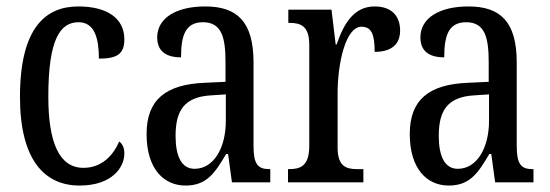

<svg xmlns="http://www.w3.org/2000/svg" viewBox="-20 -566 1708 596"><path d="M227 10C328 10 366 -47 366 -89C366 -108 360 -119 350 -127C332 -84 296 -45 239 -45C164 -45 130 -123 130 -266C130 -445 167 -497 224 -497C274 -497 287 -446 287 -384C343 -384 366 -398 366 -444C366 -509 313 -546 223 -546C121 -546 42 -479 42 -265C42 -70 118 10 227 10Z M556 10C623 10 648 -31 682 -88H688L700 0H819V-41H816C780 -41 767 -57 767 -113V-372C767 -499 716 -546 617 -546C527 -546 468 -510 468 -450C468 -409 493 -388 542 -388C542 -453 554 -497 610 -497C669 -497 680 -448 680 -373V-312L615 -309C494 -304 435 -256 435 -150C435 -41 489 10 556 10ZM584 -42C543 -42 525 -82 525 -144C525 -223 552 -265 635 -270L681 -273V-191C681 -106 643 -42 584 -42Z M874 0H1108V-41H1089C1055 -41 1028 -49 1028 -108V-276C1028 -370 1053 -483 1102 -483C1133 -483 1143 -460 1143 -405C1198 -405 1222 -431 1222 -471C1222 -516 1196 -546 1143 -546C1078 -546 1047 -492 1025 -428H1022L1009 -536H875V-495H878C913 -495 940 -486 940 -427V-113C940 -50 912 -41 877 -41H874Z M1373 10C1440 10 1465 -31 1499 -88H1505L1517 0H1636V-41H1633C1597 -41 1584 -57 1584 -113V-372C1584 -499 1533 -546 1434 -546C1344 -546 1285 -510 1285 -450C1285 -409 1310 -388 1359 -388C1359 -453 1371 -497 1427 -497C1486 -497 1497 -448 1497 -373V-312L1432 -309C1311 -304 1252 -256 1252 -150C1252 -41 1306 10 1373 10ZM1401 -42C1360 -42 1342 -82 1342 -144C1342 -223 1369 -265 1452 -270L1498 -273V-191C1498 -106 1460 -42 1401 -42Z"/></svg>

Font: Noto Serif Armenian ExtraCondensed
Style: Regular
Weight: 400
Width: 2
Designer: Monotype Design Team
Foundry: Monotype Imaging Inc.
Version: Version 2.008